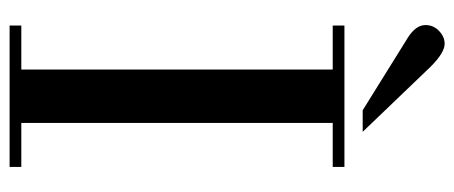

<svg xmlns="http://www.w3.org/2000/svg" viewBox="-300 -670 969 410"><g transform="rotate(90 185.0 -464.5)"><path d="M128 -25V-690H34V-715H336V-690H242V-25H336V0H34V-25ZM261 -754H215L59 -851Q33 -868 33 -888Q33 -905 45.5 -917Q58 -929 73 -929Q92 -929 122 -899Z"/></g></svg>

Font: Justus
Style: Roman
Weight: 500
Version: Version 001.001